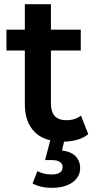

<svg xmlns="http://www.w3.org/2000/svg" viewBox="-20 -672 464 920"><path d="M136 207 159 148Q190 164 227 164Q280 164 280 128Q280 113 267 104Q254 95 227 95H196L221 0Q176 -10 147 -39Q99 -85 99 -173V-430H11V-530H99V-652H224V-530H367V-430H224V-176Q224 -96 298 -96Q340 -96 368 -118L403 -29Q381 -11 349 -2Q320 6 287 7L277 49Q320 54 342 76.5Q364 99 364 133Q364 176 327 202Q290 228 228 228Q174 228 136 207Z"/></svg>

Font: CMG Sans SemiBold
Style: Regular
Weight: 600
Designer: Julieta Ulanovsky
Foundry: Julieta Ulanovsky
Version: Version 7.200